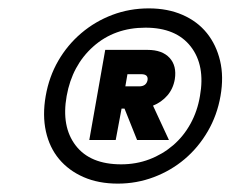

<svg xmlns="http://www.w3.org/2000/svg" viewBox="-20 -725 557 458"><path d="M327 -659Q253 -659 202.5 -614Q152 -569 139 -496Q126 -423 160.5 -378Q195 -333 269 -333Q305 -333 336.5 -345Q368 -357 393 -378.5Q418 -400 434.5 -430Q451 -460 457 -496Q470 -569 435 -614Q400 -659 327 -659ZM261 -287Q215 -287 179.5 -302.5Q144 -318 121 -345.5Q98 -373 89.5 -411.5Q81 -450 89 -496Q97 -542 119 -580Q141 -618 174 -646Q207 -674 248 -689.5Q289 -705 335 -705Q380 -705 415.5 -689.5Q451 -674 473.5 -646Q496 -618 505 -580Q514 -542 506 -496Q498 -450 475.5 -411.5Q453 -373 420.5 -345.5Q388 -318 347 -302.5Q306 -287 261 -287ZM397 -536Q393 -513 379 -497Q365 -481 345 -473L383 -391H307L277 -466H270L256 -391H193L231 -606H332Q367 -606 384.5 -587Q402 -568 397 -536ZM284 -548 279 -519H312Q329 -519 332 -534Q334 -548 317 -548Z"/></svg>

Font: SVN-Poppins Medium
Style: Italic
Weight: 500
Italic angle: -10°
Designer: Ninad Kale (Devanagari), Jonny Pinhorn (Latin)
Foundry: Indian Type Foundry
Version: Version 3.002 2017; ttfautohint (v1.8.3)